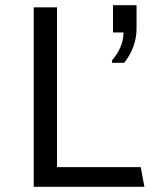

<svg xmlns="http://www.w3.org/2000/svg" viewBox="-20 -714 640 734"><path d="M109 0V-686H198V-75H518L532 0ZM408 -474V-483Q429 -507 440.5 -534Q452 -561 452 -590H412V-694H502V-605Q502 -570 490 -536.5Q478 -503 455 -474Z"/></svg>

Font: Chivo Mono Light
Style: Regular
Weight: 300
Monospace: yes
Designer: Hector Gatti
Foundry: Omnibus-Type
Version: Version 1.008